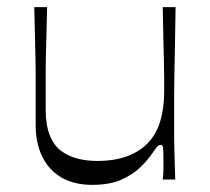

<svg xmlns="http://www.w3.org/2000/svg" viewBox="-20 -503 588 538"><path d="M238 15Q188 15 152.5 -5.5Q117 -26 98.5 -64Q80 -102 80 -150Q80 -195 80 -227Q80 -259 80 -285Q80 -311 79.5 -338Q79 -365 78 -399Q77 -433 76 -483H112Q111 -434 110 -401Q109 -368 108.5 -343.5Q108 -319 108 -298Q108 -277 108 -253.5Q108 -230 108 -196Q108 -153 119.5 -124Q131 -95 151.5 -80Q172 -65 197.5 -58.5Q223 -52 252 -52Q301 -52 337 -65.5Q373 -79 396 -104Q419 -129 429.5 -165Q440 -201 440 -244Q440 -268 440 -285.5Q440 -303 439.5 -325.5Q439 -348 438 -385Q437 -422 436 -483H472Q471 -411 470 -363.5Q469 -316 468.5 -285.5Q468 -255 468 -235Q468 -215 468 -199.5Q468 -184 468 -166Q468 -142 468 -124Q468 -106 468.5 -89Q469 -72 469.5 -51Q470 -30 471 0H436Q438 -17 438 -30Q438 -43 438 -53Q438 -80 437 -88.5Q436 -97 430 -97Q425 -97 421 -92.5Q417 -88 405 -71Q395 -56 374.5 -35.5Q354 -15 321 0Q288 15 238 15Z"/></svg>

Font: Ojuju
Style: Regular
Weight: 400
Designer: Chisaokwu Joboson, Mirko Velimirovic
Foundry: Udi Foundry
Version: Version 1.000